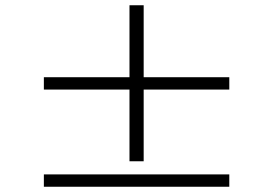

<svg xmlns="http://www.w3.org/2000/svg" viewBox="-20 -741 1040 731"><path d="M473 -127V-400H147V-447H473V-721H527V-447H853V-400H527V-127ZM147 -30V-77H853V-30Z"/></svg>

Font: Zen Old Mincho Medium
Style: Regular
Weight: 500
Designer: Yoshimichi Ohira
Foundry: Positype
Version: Version 1.500